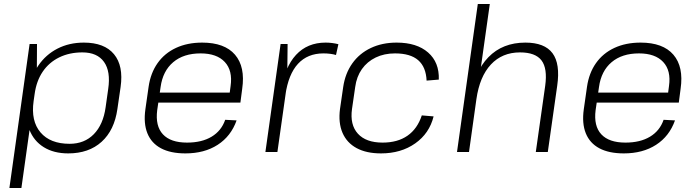

<svg xmlns="http://www.w3.org/2000/svg" viewBox="-20 -760 3487 960"><path d="M321 7Q249 7 199 -24Q149 -55 127 -111.5Q105 -168 115 -244L123 -301Q134 -377 171.5 -432Q209 -487 267.5 -517Q326 -547 399 -547Q502 -547 550 -489Q598 -431 583 -325L567 -215Q552 -109 488 -51Q424 7 321 7ZM128 -540H165L164 -368L87 180H27ZM328 -41Q402 -41 449 -89Q496 -137 508 -223L521 -315Q534 -403 500 -450.5Q466 -498 392 -498Q327 -498 276 -473Q225 -448 193.5 -401.5Q162 -355 153 -289L148 -254Q134 -155 182.5 -98Q231 -41 328 -41Z M907 7Q833 7 785 -18.5Q737 -44 717 -93.5Q697 -143 707 -214L723 -326Q733 -395 768 -444.5Q803 -494 860 -520.5Q917 -547 991 -547Q1103 -547 1155 -486.5Q1207 -426 1191 -316L1182 -247H760L767 -297H1140L1126 -277L1133 -330Q1144 -407 1104 -450Q1064 -493 983 -493Q898 -493 846 -449Q794 -405 783 -325L766 -209Q756 -130 794.5 -88.5Q833 -47 915 -47Q989 -47 1038 -76.5Q1087 -106 1106 -161L1163 -158Q1135 -79 1068.5 -36Q1002 7 907 7Z M1383 -540H1418L1416 -346L1367 0H1307ZM1386 -305Q1403 -424 1460 -485.5Q1517 -547 1608 -547Q1624 -547 1640 -545Q1656 -543 1672 -539L1660 -485Q1633 -493 1597 -493Q1518 -493 1470 -441Q1422 -389 1407 -285Z M1885 7Q1812 7 1763 -19.5Q1714 -46 1692.5 -96Q1671 -146 1680 -215L1696 -325Q1706 -393 1741.5 -443Q1777 -493 1834 -520Q1891 -547 1963 -547Q2064 -547 2120.5 -497.5Q2177 -448 2174 -362L2113 -357Q2110 -425 2071 -459Q2032 -493 1955 -493Q1901 -493 1858.5 -472.5Q1816 -452 1789.5 -414.5Q1763 -377 1756 -325L1740 -215Q1729 -136 1769.5 -91.5Q1810 -47 1893 -47Q1968 -47 2017.5 -81.5Q2067 -116 2089 -183L2148 -178Q2127 -93 2056 -43Q1985 7 1885 7Z M2706 -331Q2718 -418 2687.5 -458Q2657 -498 2580 -498Q2491 -498 2434.5 -437.5Q2378 -377 2362 -264L2320 -199L2330 -264Q2351 -401 2422 -474Q2493 -547 2607 -547Q2703 -547 2742.5 -494Q2782 -441 2766 -331L2719 0H2659ZM2369 -740H2429L2375 -357L2325 0H2265Z M3099 7Q3025 7 2977 -18.5Q2929 -44 2909 -93.5Q2889 -143 2899 -214L2915 -326Q2925 -395 2960 -444.5Q2995 -494 3052 -520.5Q3109 -547 3183 -547Q3295 -547 3347 -486.5Q3399 -426 3383 -316L3374 -247H2952L2959 -297H3332L3318 -277L3325 -330Q3336 -407 3296 -450Q3256 -493 3175 -493Q3090 -493 3038 -449Q2986 -405 2975 -325L2958 -209Q2948 -130 2986.5 -88.5Q3025 -47 3107 -47Q3181 -47 3230 -76.5Q3279 -106 3298 -161L3355 -158Q3327 -79 3260.5 -36Q3194 7 3099 7Z"/></svg>

Font: Pathway Extreme 8pt Thin
Style: Italic
Weight: 100
Italic angle: -8°
Designer: Eduardo Rodriguez Tunni
Foundry: Eduardo Rodriguez Tunni
Version: Version 1.000